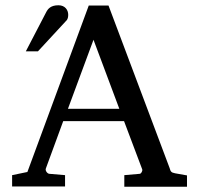

<svg xmlns="http://www.w3.org/2000/svg" viewBox="-20 -709 755 729"><path d="M202 -689C173 -689 162 -676 155 -662L78 -514H124L234 -633C238 -639 239 -646 239 -653C239 -671 227 -689 202 -689ZM335 -558 433 -296H238ZM452 0H690V-43L645 -51C630 -54 628 -57 624 -71L392 -688H317L84 -56L26 -44V-1H227V-44L168 -49C160 -49 151 -61 154 -69L220 -249H451L520 -66C522 -60 516 -49 510 -49L452 -44Z"/></svg>

Font: Veleka
Style: Regular
Weight: 400
Designer: Stefan Peev, Context Ltd, 2016; SIL International, 1997-2014.
Foundry: Stefan Peev, Context Ltd, 2016
Version: Version 1.000